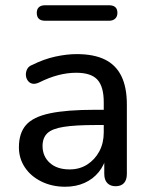

<svg xmlns="http://www.w3.org/2000/svg" viewBox="-20 -702 573 731"><path d="M228 9Q178 9 137.5 -11Q97 -31 74.5 -65Q52 -99 52 -141Q52 -195 79 -226Q106 -257 170 -270.5Q234 -284 342 -284H389V-226H344Q267 -226 222.5 -219Q178 -212 160 -194.5Q142 -177 142 -146Q142 -107 169.5 -82Q197 -57 245 -57Q283 -57 312 -75.5Q341 -94 358 -125.5Q375 -157 375 -198V-313Q375 -372 351 -398.5Q327 -425 270 -425Q237 -425 202 -416Q167 -407 129 -388Q114 -381 103 -383.5Q92 -386 85.5 -395.5Q79 -405 78.5 -416.5Q78 -428 83.5 -439Q89 -450 103 -455Q147 -477 190.5 -486.5Q234 -496 272 -496Q337 -496 379 -475.5Q421 -455 442 -412.5Q463 -370 463 -304V-40Q463 -17 452 -5Q441 7 420 7Q400 7 388.5 -5Q377 -17 377 -40V-111H386Q378 -74 356 -47Q334 -20 301.5 -5.5Q269 9 228 9ZM152 -623Q120 -623 120 -653Q120 -667 128 -674.5Q136 -682 152 -682H395Q427 -682 427 -653Q427 -639 418.5 -631Q410 -623 395 -623Z"/></svg>

Font: Nunito Medium
Style: Regular
Weight: 500
Designer: Vernon Adams
Foundry: Vernon Adams
Version: Version 3.601